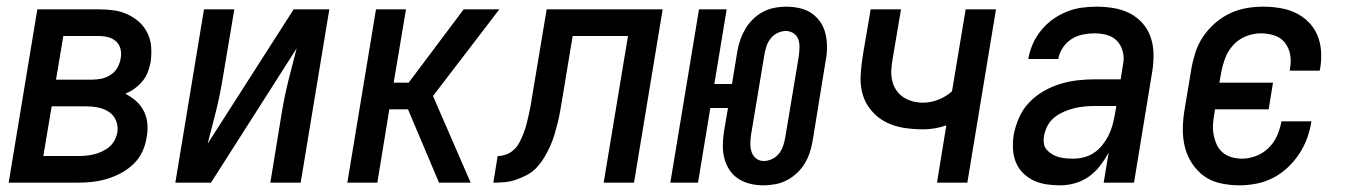

<svg xmlns="http://www.w3.org/2000/svg" viewBox="-20 -548 4040 576"><path d="M214 0H6L92 -520H276Q299 -520 321 -517Q343 -514 362.5 -505Q382 -496 397.5 -482Q413 -468 422.5 -448.5Q432 -429 433.5 -407Q435 -385 432 -362Q429 -347 423.5 -332Q418 -317 407.5 -304.5Q397 -292 384 -282.5Q371 -273 356 -267Q373 -258 387.5 -245.5Q402 -233 411 -215.5Q420 -198 422 -178Q424 -158 420 -137Q417 -115 407.5 -94Q398 -73 381 -56.5Q364 -40 343.5 -29Q323 -18 301.5 -11.5Q280 -5 258 -2.5Q236 0 214 0ZM148 -309H255Q270 -309 284.5 -312Q299 -315 312 -323.5Q325 -332 332.5 -345.5Q340 -359 342 -373Q345 -387 341.5 -401Q338 -415 328 -424Q318 -433 304.5 -436.5Q291 -440 276 -440H170ZM110 -80H214Q226 -80 238 -81Q250 -82 262 -85Q274 -88 286 -93.5Q298 -99 308 -107.5Q318 -116 324 -127.5Q330 -139 332 -151Q335 -170 328 -186.5Q321 -203 306.5 -212.5Q292 -222 274.5 -225.5Q257 -229 238 -229H135Z M506 0 592 -520H683L648 -312Q640 -263 628 -214.5Q616 -166 603 -117L861 -520H968L882 0H791L825 -208Q833 -257 845 -305.5Q857 -354 870 -403L613 0Z M1297 0 1204 -220H1148L1112 0H1022L1108 -520H1198L1161 -300H1206L1371 -520H1478L1279 -260L1392 0Z M1460 0 1473 -80Q1486 -80 1499.5 -85Q1513 -90 1523 -100Q1533 -110 1539.5 -123Q1546 -136 1551 -149Q1556 -162 1559.5 -175.5Q1563 -189 1566 -202.5Q1569 -216 1571.5 -229Q1574 -242 1576 -256L1620 -520H1968L1882 0H1791L1864 -440H1698L1666 -247Q1663 -229 1660 -212Q1657 -195 1652.5 -177.5Q1648 -160 1643 -143Q1638 -126 1630.5 -109.5Q1623 -93 1613.5 -77Q1604 -61 1591.5 -47Q1579 -33 1562.5 -24Q1546 -15 1528.5 -9Q1511 -3 1494 -1.5Q1477 0 1460 0Z M2271 8Q2250 8 2231 3.5Q2212 -1 2195.5 -11.5Q2179 -22 2168.5 -38Q2158 -54 2153 -73.5Q2148 -93 2148.5 -113.5Q2149 -134 2152 -154L2164 -224H2111L2074 0H1991L2077 -520H2160L2123 -296H2176L2192 -394Q2195 -412 2201 -429Q2207 -446 2216.5 -462Q2226 -478 2239.5 -491Q2253 -504 2269 -512.5Q2285 -521 2303 -524.5Q2321 -528 2338 -528Q2359 -528 2379 -523.5Q2399 -519 2414.5 -508.5Q2430 -498 2441 -482Q2452 -466 2456.5 -446.5Q2461 -427 2461 -406.5Q2461 -386 2457 -366L2418 -126Q2415 -108 2409.5 -91Q2404 -74 2394.5 -58Q2385 -42 2371 -29Q2357 -16 2341 -7.5Q2325 1 2306.5 4.5Q2288 8 2271 8ZM2271 -65Q2284 -65 2296.5 -71Q2309 -77 2317.5 -88Q2326 -99 2330 -112Q2334 -125 2336 -137L2376 -377Q2378 -391 2378.5 -404Q2379 -417 2375.5 -428.5Q2372 -440 2361.5 -447.5Q2351 -455 2338 -455Q2325 -455 2312.5 -449Q2300 -443 2291.5 -432Q2283 -421 2279 -408Q2275 -395 2273 -383L2233 -143Q2231 -129 2231 -116Q2231 -103 2235 -91.5Q2239 -80 2248.5 -72.5Q2258 -65 2271 -65Z M2791 0 2819 -172Q2802 -166 2784.5 -163Q2767 -160 2750 -160Q2720 -160 2691 -164.5Q2662 -169 2637 -182Q2612 -195 2593.5 -217Q2575 -239 2567.5 -266.5Q2560 -294 2562 -324.5Q2564 -355 2569 -385L2592 -520H2683L2658 -372Q2655 -355 2654 -338.5Q2653 -322 2656.5 -306.5Q2660 -291 2668.5 -278Q2677 -265 2690 -256.5Q2703 -248 2718 -244Q2733 -240 2750 -240Q2772 -240 2795 -249Q2818 -258 2836 -274L2877 -520H2968L2882 0Z M3162 8Q3140 8 3119.5 5Q3099 2 3081 -6.5Q3063 -15 3049 -29Q3035 -43 3027.5 -61.5Q3020 -80 3019 -101Q3018 -122 3021 -143Q3026 -169 3037 -194.5Q3048 -220 3067 -240Q3086 -260 3110 -274Q3134 -288 3160 -296Q3186 -304 3212 -307Q3238 -310 3264 -310H3342L3348 -348Q3349 -354 3350 -360Q3351 -366 3351 -372Q3351 -389 3344.5 -404.5Q3338 -420 3326 -430Q3314 -440 3297.5 -444Q3281 -448 3264 -448Q3247 -448 3229 -444.5Q3211 -441 3195 -431Q3179 -421 3168.5 -405Q3158 -389 3155 -372V-371H3065V-372Q3069 -395 3078.5 -416.5Q3088 -438 3103.5 -457Q3119 -476 3138.5 -490Q3158 -504 3180.5 -513Q3203 -522 3225.5 -525Q3248 -528 3270 -528Q3297 -528 3322.5 -523.5Q3348 -519 3369.5 -508Q3391 -497 3407.5 -478.5Q3424 -460 3432 -436.5Q3440 -413 3440.5 -387Q3441 -361 3437 -335L3382 0H3291L3306 -90Q3295 -70 3280.5 -51Q3266 -32 3247 -18.5Q3228 -5 3205.5 1.5Q3183 8 3162 8ZM3200 -72Q3216 -72 3231.5 -76Q3247 -80 3261 -89Q3275 -98 3286 -111.5Q3297 -125 3304.5 -139.5Q3312 -154 3316.5 -169.5Q3321 -185 3324 -201L3329 -230H3264Q3249 -230 3233 -228.5Q3217 -227 3201.5 -223Q3186 -219 3171 -212.5Q3156 -206 3143 -195.5Q3130 -185 3122.5 -170.5Q3115 -156 3112 -140Q3110 -129 3111.5 -118Q3113 -107 3120 -99Q3127 -91 3136 -85.5Q3145 -80 3155.5 -77Q3166 -74 3177.5 -73Q3189 -72 3200 -72Z M3699 8Q3670 8 3642 2Q3614 -4 3592.5 -19.5Q3571 -35 3556 -58Q3541 -81 3534.5 -107.5Q3528 -134 3528.5 -163Q3529 -192 3534 -221L3554 -341Q3558 -365 3566 -390Q3574 -415 3589 -437.5Q3604 -460 3624.5 -478Q3645 -496 3669 -507.5Q3693 -519 3718.5 -523.5Q3744 -528 3769 -528Q3794 -528 3819 -524Q3844 -520 3865.5 -510Q3887 -500 3904.5 -483Q3922 -466 3931.5 -444Q3941 -422 3943 -397Q3945 -372 3941 -346L3939 -336H3849L3850 -342Q3854 -363 3850.5 -383.5Q3847 -404 3835 -419.5Q3823 -435 3803.5 -441.5Q3784 -448 3762 -448Q3740 -448 3717.5 -439Q3695 -430 3679 -412Q3663 -394 3655 -372Q3647 -350 3643 -327L3638 -300H3799L3786 -220H3625L3623 -207Q3620 -191 3619 -175Q3618 -159 3621 -143.5Q3624 -128 3630 -114.5Q3636 -101 3647.5 -91Q3659 -81 3674.5 -76.5Q3690 -72 3706 -72Q3727 -72 3748 -80Q3769 -88 3785.5 -104Q3802 -120 3811 -140.5Q3820 -161 3824 -182V-184H3914V-182Q3910 -157 3901 -132.5Q3892 -108 3877 -85.5Q3862 -63 3842 -44.5Q3822 -26 3798.5 -14Q3775 -2 3749 3Q3723 8 3699 8Z"/></svg>

Font: Iosevka Medium Oblique
Style: Regular
Weight: 500
Italic angle: -9°
Monospace: yes
Designer: Belleve Invis
Foundry: Belleve Invis
Version: Version 32.5.0; ttfautohint (v1.8.4)